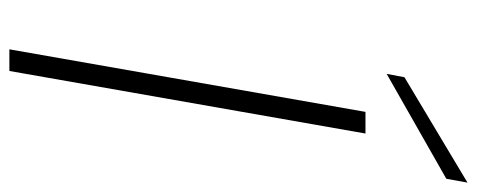

<svg xmlns="http://www.w3.org/2000/svg" viewBox="-316 -676 992 399"><g transform="rotate(90 179.5 -476.0)"><path d="M351 -908 133 -784 140 -821 359 -952ZM257 -740 127 0H82L212 -740Z"/></g></svg>

Font: Fz Poppins ExtLt
Style: Italic
Weight: 200
Italic angle: -10°
Designer: Ninad Kale (Devanagari), Jonny Pinhorn (Latin)
Foundry: Indian Type Foundry
Version: Vit hóa bi Vntype.Com & FontZin.Com